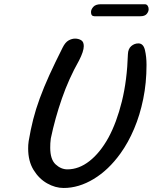

<svg xmlns="http://www.w3.org/2000/svg" viewBox="-20 -890 734 922"><path d="M285.6 12.7Q245.6 12.7 206.3 -9.5Q167 -31.7 141.1 -74Q115.2 -116.2 115.2 -176.8Q115.2 -185.1 115.7 -194.1Q116.2 -203.1 117.7 -212.4Q127 -267.6 139.4 -316.7Q151.9 -365.7 170.9 -417.5Q190.4 -470.7 217 -529.3Q243.7 -587.9 280.8 -661.6Q293.5 -687 309.3 -695.8Q325.2 -704.6 340.3 -704.6Q356.9 -704.6 369.6 -697Q382.3 -689.5 382.3 -668.5Q382.3 -643.6 359.4 -599.1Q310.5 -512.7 277.3 -417Q244.1 -321.3 224.1 -225.6Q222.2 -213.4 221.7 -202.1Q221.2 -190.9 221.2 -180.7Q221.2 -124.5 247.1 -100.6Q272.9 -76.7 303.7 -76.7Q358.9 -76.7 409.7 -116.5Q460.4 -156.2 500.5 -228.5Q540 -301.3 565.2 -402.8Q590.3 -504.4 594.2 -629.4Q595.2 -655.8 610.4 -668.7Q625.5 -681.6 644.5 -681.6Q668.5 -681.6 676 -649.7Q683.6 -617.7 683.6 -578.1Q683.6 -491.7 667.7 -414.3Q651.9 -336.9 624 -271.5Q596.2 -205.6 558.6 -153.3Q501.5 -73.7 429.9 -30.5Q358.4 12.7 285.6 12.7ZM433.6 -812Q417 -812 417 -832Q417 -844.7 428.2 -857.2Q439.5 -869.6 463.9 -869.6H675.8Q684.1 -869.6 689 -862.5Q693.8 -855.5 693.8 -846.2Q693.8 -834 684.6 -823Q675.3 -812 653.8 -812Z"/></svg>

Font: Damion
Style: Regular
Weight: 400
Designer: Vernon Adams
Foundry: Vernon Adams
Version: Version 1.100; ttfautohint (v1.8.4.7-5d5b)